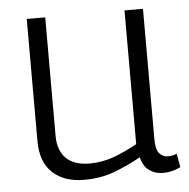

<svg xmlns="http://www.w3.org/2000/svg" viewBox="-44 -578 622 632"><g transform="rotate(-5 266.5 -262.0)"><path d="M210 10Q144 10 105.5 -25.5Q67 -61 67 -131V-534H128V-142Q128 -95 154 -68.5Q180 -42 232 -42Q274 -42 312 -56Q350 -70 390 -92V-534H451V-103Q451 -69 462.5 -56Q474 -43 491 -43Q506 -43 520 -49L528 -4Q500 10 470 10Q444 10 424.5 -4Q405 -18 398 -48Q351 -22 307 -6Q263 10 210 10Z"/></g></svg>

Font: Georama Light
Style: Regular
Weight: 300
Designer: Jean-Baptiste Levee
Foundry: Production Type
Version: Version 1.000